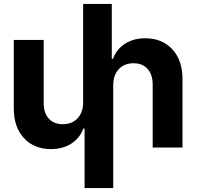

<svg xmlns="http://www.w3.org/2000/svg" viewBox="-20 -747 1006 972"><path d="M553.2 205.1H408.2V-96.2H401.9Q383.8 -47.4 340.8 -19.8Q297.9 7.8 237.8 7.8Q152.8 7.8 101.3 -47.9Q49.8 -103.5 49.8 -198.2V-544.9H201.2V-225.1Q201.2 -174.8 227.1 -146.5Q252.9 -118.2 297.9 -118.2Q344.2 -118.2 372.6 -147.9Q400.9 -177.7 400.9 -230V-727.1H545.9V-449.2H551.8Q569.8 -498 612.8 -525.6Q655.8 -553.2 715.8 -553.2Q800.8 -553.2 852.3 -497.6Q903.8 -441.9 903.8 -347.2V0H752.9V-319.8Q752.9 -369.6 727.1 -398.2Q701.2 -426.8 655.8 -426.8Q609.4 -426.8 581.3 -397Q553.2 -367.2 553.2 -314.9Z"/></svg>

Font: Telcell.Market
Style: Bold
Weight: 700
Designer: Rasmus Andersson, Sedrak Mkrtchyan
Version: Version 3.019;git-0a5106e0b